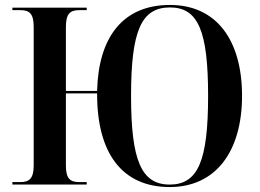

<svg xmlns="http://www.w3.org/2000/svg" viewBox="-20 -745 1049 775"><path d="M665 10C852 10 957 -135 957 -358C957 -584 853 -725 666 -725C473 -725 377 -591 372 -378H246V-636C246 -690 263 -704 300 -704H330V-714H30V-704H62C98 -704 116 -691 116 -637V-77C116 -24 98 -10 62 -10H30V0H330V-10H300C263 -10 246 -24 246 -77V-368H372C371 -124 475 10 665 10ZM665 0C551 0 509 -96 509 -358C509 -620 550 -715 666 -715C780 -715 820 -620 820 -358C820 -95 779 0 665 0Z"/></svg>

Font: Noto Serif Display SemiCondensed SemiBold
Style: Regular
Weight: 600
Width: 4
Designer: Monotype Design Team
Foundry: Monotype Imaging Inc.
Version: Version 2.009